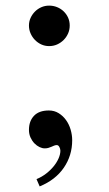

<svg xmlns="http://www.w3.org/2000/svg" viewBox="-20 -520 386 683"><path d="M228 -429.2Q228 -444.3 222.2 -457.3Q216.3 -470.2 206.3 -479.7Q196.3 -489.3 183.1 -494.6Q169.9 -500 154.8 -500Q140.1 -500 127.2 -494.4Q114.3 -488.8 104.5 -479Q94.7 -469.2 88.9 -456.5Q83 -443.8 83 -429.2Q83 -414.1 88.9 -400.9Q94.7 -387.7 104.5 -377.7Q114.3 -367.7 127.2 -361.8Q140.1 -356 154.8 -356Q169.9 -356 183.1 -361.8Q196.3 -367.7 206.3 -377.7Q216.3 -387.7 222.2 -400.9Q228 -414.1 228 -429.2ZM236.8 -21Q236.8 -40 231.2 -59.1Q225.6 -78.1 214.8 -93Q204.1 -107.9 188.7 -117.4Q173.3 -127 153.8 -127Q118.7 -127 100.8 -107.9Q83 -88.9 83 -58.1Q83 -43 88.6 -30.8Q94.2 -18.6 102.5 -10Q110.8 -1.5 120.6 3.2Q130.4 7.8 139.2 7.8Q146.5 7.8 152.1 6.1Q157.7 4.4 162.8 2.2Q168 0 172.6 -2Q177.2 -3.9 182.1 -3.9Q187.5 -3.9 191.2 2.9Q194.8 9.8 194.8 16.1Q194.8 28.3 188.7 42.7Q182.6 57.1 171.4 71Q160.2 85 144.5 97.2Q128.9 109.4 109.9 117.2L121.1 143.1Q177.2 120.1 207 76.7Q236.8 33.2 236.8 -21Z"/></svg>

Font: Galatia SIL
Style: Bold
Weight: 700
Designer: Development by SIL's NRSI team
Version: Version 2.1